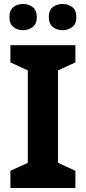

<svg xmlns="http://www.w3.org/2000/svg" viewBox="-20 -940 429 960"><path d="M357 0H32V-86L119 -126V-588L32 -628V-714H357V-628L270 -588V-126L357 -86ZM27 -854Q27 -889 47 -904.5Q67 -920 95 -920Q123 -920 143.5 -904.5Q164 -889 164 -854Q164 -821 143.5 -805Q123 -789 95 -789Q67 -789 47 -805Q27 -821 27 -854ZM224 -854Q224 -889 244 -904.5Q264 -920 293 -920Q321 -920 341.5 -904.5Q362 -889 362 -854Q362 -821 341.5 -805Q321 -789 293 -789Q264 -789 244 -805Q224 -821 224 -854Z"/></svg>

Font: Noto Sans Devanagari UI
Style: Bold
Weight: 700
Designer: Jelle Bosma - Monotype Design Team
Foundry: Monotype Imaging Inc.
Version: Version 2.004; ttfautohint (v1.8.4.7-5d5b)